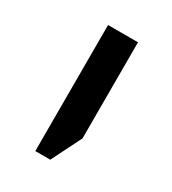

<svg xmlns="http://www.w3.org/2000/svg" viewBox="-106 -653 448 500"><g transform="rotate(30 117.5 -402.5)"><path d="M75 -592H165V-303L120 -213H75Z"/></g></svg>

Font: Noto Sans Hebrew
Style: Regular
Weight: 400
Designer: Monotype Design Team
Foundry: Monotype Imaging Inc.
Version: Version 1.000